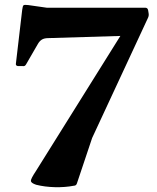

<svg xmlns="http://www.w3.org/2000/svg" viewBox="-20 -767 651 796"><path d="M299 -7Q296 3 286 3Q250 10 208 9Q166 8 130 -1Q109 -8 108 -16.5Q107 -25 129 -58L479 -618L181 -609Q163 -609 153 -602.5Q143 -596 136 -583L88 -500Q83 -491 74 -493H54Q44 -495 46 -504L72 -726Q74 -742 77.5 -745Q81 -748 97 -746L174 -735H582Q592 -735 594 -725L596 -713Q598 -703 594 -694L362 -195Z"/></svg>

Font: Hahmlet
Style: Bold
Weight: 700
Designer: Minjoo Ham & Mark Frömberg
Foundry: hypertype
Version: Version 1.002; ttfautohint (v1.8.3)